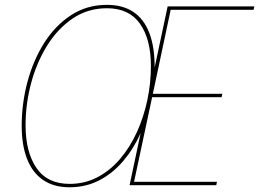

<svg xmlns="http://www.w3.org/2000/svg" viewBox="-20 -764 1069 792"><path d="M267 8.5Q201.5 8.5 157.5 -21.8Q113.5 -52 91.5 -108.8Q69.5 -165.5 69.5 -244.5Q69.5 -337 93.2 -426Q117 -515 162.2 -586.8Q207.5 -658.5 272.8 -701.2Q338 -744 421 -744Q486 -744 529.8 -715Q573.5 -686 595.8 -628.5Q618 -571 618 -486L671.5 -737.5H1029L1026 -723.5H677L685.5 -730.5L609 -370L603.5 -377H897L894 -363H600.5L609 -370L531.5 -7L526 -14H875L872 0H514.5L560 -214.5Q531 -150 488 -99.5Q445 -49 389.5 -20.2Q334 8.5 267 8.5ZM267 -5.5Q330 -5.5 382.5 -33.2Q435 -61 475.8 -109Q516.5 -157 544.8 -219.2Q573 -281.5 587.8 -351.2Q602.5 -421 602.5 -491Q602.5 -602 557.5 -666Q512.5 -730 421 -730Q342.5 -730 280.2 -688Q218 -646 174.5 -576Q131 -506 108.2 -420.5Q85.5 -335 85.5 -247.5Q85.5 -136.5 130.5 -71Q175.5 -5.5 267 -5.5Z"/></svg>

Font: Epilogue Thin
Style: Italic
Weight: 250
Italic angle: -12°
Designer: Tyler Finck
Foundry: Etcetera Type Co
Version: Version 2.112